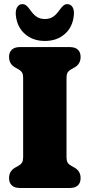

<svg xmlns="http://www.w3.org/2000/svg" viewBox="-20 -934 446 954"><path d="M310.5 -153Q310.5 -136.5 315.5 -127.2Q320.5 -118 334.5 -110L349.5 -101.5Q380.5 -84.5 380.5 -49Q380.5 -25.5 367 -12.8Q353.5 0 327 0H78.5Q52.5 0 38.8 -12.8Q25 -25.5 25 -49Q25 -84.5 56 -101.5L71 -110Q85 -118 90 -127.2Q95 -136.5 95 -153V-547Q95 -563.5 90 -572.8Q85 -582 71 -590L56 -598.5Q25 -615.5 25 -651Q25 -674.5 38.8 -687.2Q52.5 -700 78.5 -700H327Q353.5 -700 367 -687.2Q380.5 -674.5 380.5 -651Q380.5 -615.5 349.5 -598.5L334.5 -590Q320.5 -582 315.5 -572.8Q310.5 -563.5 310.5 -547ZM203 -839.5Q227.5 -839.5 244.5 -851.2Q261.5 -863 277 -886Q286.5 -899 295 -906.2Q303.5 -913.5 314 -913.5Q331.5 -913.5 340.5 -898.5Q349.5 -883.5 347 -860Q342 -800.5 302.5 -765.5Q263 -730.5 203 -730.5Q143 -730.5 103.5 -765.5Q64 -800.5 58.5 -860Q56.5 -883.5 65.5 -898.5Q74.5 -913.5 91.5 -913.5Q102.5 -913.5 111 -906.2Q119.5 -899 129 -886Q144.5 -863 161.5 -851.2Q178.5 -839.5 203 -839.5Z"/></svg>

Font: Fraunces 144pt S100 Black
Style: Regular
Weight: 900
Version: Version 1.000